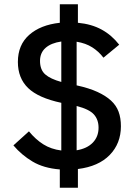

<svg xmlns="http://www.w3.org/2000/svg" viewBox="-20 -800 639 902"><path d="M261 82V-4Q185 -10 133 -41Q81 -72 43 -117L116 -183Q147 -145 183.5 -122Q220 -99 268 -93V-317Q160 -340 112 -386.5Q64 -433 64 -509Q64 -589 117 -636Q170 -683 261 -693V-780H346V-693Q410 -687 457.5 -661Q505 -635 540 -590L466 -529Q444 -558 413.5 -577.5Q383 -597 340 -604V-399Q399 -386 438 -368Q477 -350 501.5 -327.5Q526 -305 537 -275.5Q548 -246 548 -207Q548 -126 495.5 -72Q443 -18 346 -6V82ZM443 -200Q443 -238 421 -262.5Q399 -287 340 -302V-94Q389 -102 416 -130Q443 -158 443 -200ZM168 -514Q168 -472 192.5 -450.5Q217 -429 268 -415V-605Q220 -598 194 -575Q168 -552 168 -514Z"/></svg>

Font: IBM Plex Sans Thai Medm
Style: Regular
Weight: 500
Designer: Mike Abbink, Paul van der Laan, Pieter van Rosmalen, Ben Mitchell, Mark Frömberg
Foundry: Bold Monday
Version: Version 1.2